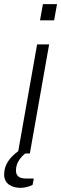

<svg xmlns="http://www.w3.org/2000/svg" viewBox="-60 -740 295 926"><path d="M133 -642H201L215 -720H147ZM40 166C56 166 79 161 97 152L103 121H65C29 121 17 105 17 82C17 44 41 17 62 0H84L177 -526H119L28 -11C-10 17 -40 52 -40 101C-40 149 -1 166 40 166Z"/></svg>

Font: Archivo ExtraLight
Style: Italic
Weight: 200
Italic angle: -10°
Designer: Hector Gatti
Foundry: Omnibus-Type
Version: Version 2.001